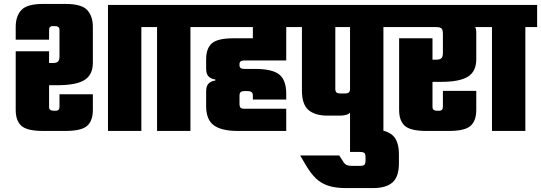

<svg xmlns="http://www.w3.org/2000/svg" viewBox="-20 -667 2756 978"><path d="M60 -406H230V-123Q230 -112 236 -107.5Q242 -103 253 -103H266Q273 -103 278 -107.5Q283 -112 283 -123V-187H453V-107Q453 -52 424 -26Q395 0 313 0H200Q118 0 89 -26Q60 -52 60 -107ZM313 -647Q395 -647 424 -616Q453 -585 453 -530V-348Q453 -286 410.5 -259.5Q368 -233 273 -233H217V-346H249Q268 -346 275.5 -353.5Q283 -361 283 -380V-514Q283 -525 277 -529.5Q271 -534 260 -534H247Q240 -534 235 -529.5Q230 -525 230 -514V-465H60V-530Q60 -585 89 -616Q118 -647 200 -647ZM530 -642H760V-529H700V0H530Z M780 -552H950V0H780ZM720 -642H1010V-529H720Z M970 -642H1498V-529H970ZM1268 -472V-593H1438V-359H1223Q1212 -359 1206 -354.5Q1200 -350 1200 -341V-334Q1200 -325 1206 -320.5Q1212 -316 1223 -316H1277Q1367 -316 1402.5 -287.5Q1438 -259 1438 -189V-160H1268V-179Q1268 -193 1261 -198Q1254 -203 1243 -203H1223Q1212 -203 1206 -198Q1200 -193 1200 -179V-137Q1200 -123 1206 -118Q1212 -113 1223 -113H1438V0H1191Q1109 0 1069.5 -28.5Q1030 -57 1030 -127V-201Q1030 -229 1042.5 -241.5Q1055 -254 1077 -257V-262Q1055 -265 1042.5 -277.5Q1030 -290 1030 -318V-365Q1030 -420 1059 -446Q1088 -472 1170 -472Z M1458 -642H1993V-529H1458ZM1763 -591H1933V0H1763ZM1518 -591H1688V-215Q1688 -201 1694 -196Q1700 -191 1711 -191H1740Q1751 -191 1757 -196Q1763 -201 1763 -215L1777 -148Q1777 -114 1765 -96Q1753 -78 1710 -78H1649Q1585 -78 1551.5 -106.5Q1518 -135 1518 -205Z M1881 -7Q1946 -7 1979 21.5Q2012 50 2012 120V164Q2012 234 1979 262.5Q1946 291 1881 291H1742Q1687 291 1650.5 278.5Q1614 266 1588 240.5Q1562 215 1539 176L1509 125H1708L1728 156Q1736 169 1746 173.5Q1756 178 1772 178H1811Q1831 178 1836.5 172Q1842 166 1842 147V138Q1842 118 1836.5 112.5Q1831 107 1811 107H1763V-7Z M2013 -472H2183V-123Q2183 -112 2189 -107.5Q2195 -103 2206 -103H2219Q2226 -103 2231 -107.5Q2236 -112 2236 -123V-204H2406V-107Q2406 -52 2377 -26Q2348 0 2266 0H2153Q2071 0 2042 -26Q2013 -52 2013 -107ZM1953 -642H2466V-529H2355L2379 -546Q2392 -541 2399 -531Q2406 -521 2406 -504V-365Q2406 -303 2363.5 -276.5Q2321 -250 2226 -250H2170V-363H2202Q2221 -363 2228.5 -370.5Q2236 -378 2236 -397V-495Q2236 -515 2229 -522Q2222 -529 2202 -529H1953Z M2486 -552H2656V0H2486ZM2426 -642H2716V-529H2426Z"/></svg>

Font: Teko Light
Style: Bold
Weight: 700
Version: Version 2.000;gftools[0.9.28.dev9+g7d2139d.d20230707]